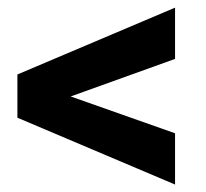

<svg xmlns="http://www.w3.org/2000/svg" viewBox="-20 -559 549 512"><path d="M168.5 -301.8 446.8 -203.6V-66.9L26.4 -245.1V-360.4L446.8 -538.6V-401.9Z"/></svg>

Font: Shabnam FD
Style: Bold
Weight: 700
Foundry: DejaVu fonts team - Redesigned by Saber Rastikerdar - Based on Vazir font
Version: Version 5.00;October 20, 2019;FontCreator 12.0.0.2547 64-bit